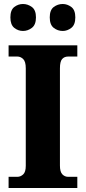

<svg xmlns="http://www.w3.org/2000/svg" viewBox="-20 -941 429 961"><path d="M23 0V-56H67Q83 -56 96 -68Q109 -80 109 -111V-599Q109 -633 96 -645.5Q83 -658 67 -658H23V-714H367V-658H321Q302 -658 291 -645.5Q280 -633 280 -599V-112Q280 -81 292 -68.5Q304 -56 321 -56H367V0ZM294 -786Q269 -786 249 -801.5Q229 -817 229 -854Q229 -891 249 -906Q269 -921 294 -921Q317 -921 337 -906Q357 -891 357 -854Q357 -817 337 -801.5Q317 -786 294 -786ZM95 -786Q71 -786 51.5 -801.5Q32 -817 32 -854Q32 -891 51.5 -906Q71 -921 95 -921Q119 -921 139.5 -906Q160 -891 160 -854Q160 -817 139.5 -801.5Q119 -786 95 -786Z"/></svg>

Font: Noto Serif Thai SemiCondensed ExtraBold
Style: Regular
Weight: 800
Width: 4
Designer: Monotype Design Team
Foundry: Monotype Imaging Inc.
Version: Version 2.002; ttfautohint (v1.8.4.7-5d5b)